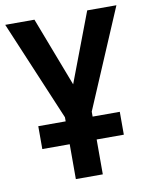

<svg xmlns="http://www.w3.org/2000/svg" viewBox="-81 -774 654 835"><g transform="rotate(-10 245.5 -357.0)"><path d="M186 0V-154H65V-255H186V-273L0 -714H129L246 -408L362 -714H491L305 -277V-255H425V-154H305V0Z"/></g></svg>

Font: Noto Sans Condensed SemiBold
Style: Regular
Weight: 600
Width: 3
Designer: Monotype Design Team
Foundry: Monotype Imaging Inc.
Version: Version 2.013; ttfautohint (v1.8.4.7-5d5b)